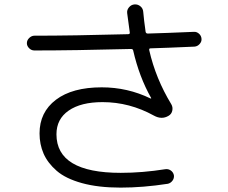

<svg xmlns="http://www.w3.org/2000/svg" viewBox="-20 -815 1040 875"><path d="M136.7 -585Q123 -585 112.8 -595.2Q102.5 -605.5 102.5 -618.2Q102.5 -631.8 113.3 -642.1Q124 -652.3 136.7 -652.3Q310.5 -652.3 563.5 -659.2Q573.2 -659.2 571.3 -668Q563.5 -723.6 559.6 -754.9Q557.6 -769.5 567.9 -781.7Q578.1 -793.9 593.3 -794.9Q608.4 -795.9 620.1 -786.1Q631.8 -776.4 632.8 -760.7Q635.7 -725.6 643.6 -669.9Q645.5 -662.1 653.3 -662.1Q729.5 -664.1 863.3 -669.9Q876 -670.9 886.7 -661.6Q897.5 -652.3 898.4 -637.7Q899.4 -625 889.6 -614.3Q879.9 -603.5 866.2 -602.5Q736.3 -596.7 666 -594.7Q658.2 -594.7 660.2 -585.9Q689.5 -457 760.7 -339.8Q768.6 -326.2 765.1 -310.5Q761.7 -294.9 748 -287.1Q716.8 -268.6 681.6 -288.1Q570.3 -349.6 447.3 -349.6Q348.6 -349.6 293 -311Q237.3 -272.5 237.3 -203.1Q237.3 -27.3 530.3 -27.3Q628.9 -27.3 733.4 -43.9Q747.1 -45.9 758.3 -38.1Q769.5 -30.3 772.5 -16.6Q774.4 -2.9 766.1 8.3Q757.8 19.5 745.1 22.5Q631.8 40 529.8 40Q427.7 40 353.5 19.5Q279.3 -1 238.3 -36.6Q197.3 -72.3 178.7 -114.7Q160.2 -157.2 160.2 -207Q160.2 -303.7 234.9 -360.4Q309.6 -417 443.4 -417Q561.5 -417 666 -366.2H668.9V-368.2Q614.3 -464.8 586.9 -585Q585.9 -591.8 576.2 -591.8Q316.4 -585 136.7 -585Z"/></svg>

Font: Rounded Mgen+ 1m regular
Style: Regular
Weight: 400
Designer: [Source Han Sans]
Ryoko NISHIZUKA  (kana & ideographs); Paul D. Hunt (Latin, Greek & Cyrillic); Wenlong ZHANG  (bopomofo
Version: Version 1.059.20150602